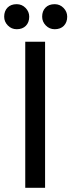

<svg xmlns="http://www.w3.org/2000/svg" viewBox="-31 -900 342 920"><path d="M90 0V-700H185V0ZM231 -760Q206 -760 188.5 -778Q171 -796 171 -820Q171 -847 187 -863.5Q203 -880 231 -880Q256 -880 273.5 -862Q291 -844 291 -820Q291 -793 275 -776.5Q259 -760 231 -760ZM49 -760Q24 -760 6.5 -778Q-11 -796 -11 -820Q-11 -847 5 -863.5Q21 -880 49 -880Q74 -880 91.5 -862Q109 -844 109 -820Q109 -793 93 -776.5Q77 -760 49 -760Z"/></svg>

Font: ABeeZee
Style: Regular
Weight: 400
Designer: Anja Meiners
Foundry: Anja Meiners
Version: Version 1.003; ttfautohint (v1.8.3)